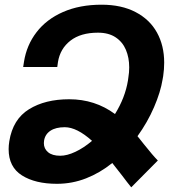

<svg xmlns="http://www.w3.org/2000/svg" viewBox="-20 -780 750 825"><path d="M685.5 -510.7Q685.5 -482.4 681.2 -453.1L678.7 -439Q669.9 -384.3 641.8 -319.3Q613.8 -254.4 570.8 -194.8Q578.1 -186 584.7 -177.5Q591.3 -168.9 597.7 -161.1Q637.7 -110.8 658.2 -90.3L543.9 24.9Q526.4 3.4 504.9 -25.4Q470.2 -69.8 462.4 -79.6Q409.7 -37.1 349.9 -13.7Q290 9.8 224.6 9.8Q131.3 9.8 74.2 -26.4Q17.1 -62.5 17.1 -139.2Q17.1 -155.3 20 -173.3Q35.2 -267.6 104.5 -310.5Q173.8 -353.5 277.3 -353.5Q388.2 -353.5 474.1 -290Q517.6 -359.9 529.8 -434.1L531.7 -448.2Q535.2 -468.3 535.2 -490.7Q535.2 -532.2 521 -565.9Q506.8 -599.6 476.8 -619.6Q446.8 -639.6 400.9 -639.6Q326.7 -639.6 282.5 -605.2Q238.3 -570.8 229 -513.2L226.1 -492.2H79.6L83 -514.2Q94.2 -585.9 137 -641.6Q179.7 -697.3 251 -728.5Q322.3 -759.8 416.5 -759.8Q502 -759.8 562.7 -728Q623.5 -696.3 654.5 -640.1Q685.5 -584 685.5 -510.7ZM168.5 -165Q168.5 -141.1 186.5 -126Q204.6 -110.8 238.8 -110.8Q268.1 -110.8 304 -127.7Q339.8 -144.5 375.5 -174.8Q310.1 -233.4 258.3 -233.4Q219.7 -233.4 196.8 -218.3Q173.8 -203.1 169.4 -175.8Q168.5 -168 168.5 -165Z"/></svg>

Font: Mardoto
Style: Bold Italic
Weight: 700
Italic angle: -12°
Designer: Christian Robertson, Vahan Hovhannisyan
Foundry: Google
Version: Version 1.000